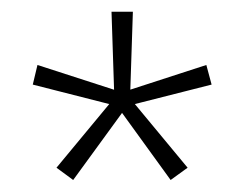

<svg xmlns="http://www.w3.org/2000/svg" viewBox="-20 -659 417 328"><path d="M189.5 -467.5 105 -351.5 76.5 -372.5 168.5 -483.5 169.5 -480.5 36 -514.5 44 -548 177 -505 175 -502 170.5 -639H207L202.5 -502L200 -505L332.5 -548L341.5 -514.5L207.5 -480.5L208.5 -483.5L300.5 -372.5L271.5 -351.5L187.5 -467.5Z"/></svg>

Font: Anek Devanagari ExtraLight
Style: Regular
Weight: 250
Designer: Kailash Malviya (Devanagari) & Yesha Goshar (Latin)
Foundry: Ek Type
Version: Version 1.003